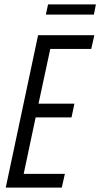

<svg xmlns="http://www.w3.org/2000/svg" viewBox="-20 -847 453 867"><path d="M6 0 152 -688H406L392 -626H207L154 -379H316L303 -317H141L87 -62H273L259 0ZM187 -781 197 -827H413L404 -781Z"/></svg>

Font: Saira ExtraCondensed
Style: Italic
Weight: 400
Width: 2
Italic angle: -12°
Designer: Hector Gatti with collaboration of the Omnibus-Type team
Foundry: Omnibus-Type
Version: Version 1.101